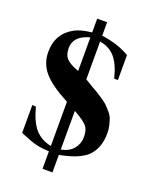

<svg xmlns="http://www.w3.org/2000/svg" viewBox="-156 -836 811 1020"><g transform="rotate(20 250.0 -325.5)"><path d="M269 -641V-427Q280 -420 309 -403Q338 -386 348.5 -380Q359 -374 381.5 -358.5Q404 -343 413 -333.5Q422 -324 436.5 -307.5Q451 -291 456.5 -275.5Q462 -260 467 -239.5Q472 -219 472 -196Q472 -109 421 -61Q376 -20 269 0V99H213V0Q167 -2 137.5 -9.5Q108 -17 46 -43V-201L67 -199Q88 -118 122.5 -79.5Q157 -41 213 -30V-280Q113 -332 71 -381Q29 -430 29 -496Q29 -599 117 -647Q150 -665 213 -672V-750H269V-674Q363 -661 428 -622V-481H407Q388 -558 355.5 -595Q323 -632 269 -641ZM213 -454V-644Q124 -621 124 -551Q124 -512 144.5 -491.5Q165 -471 213 -454ZM269 -249V-30Q315 -39 338.5 -68Q362 -97 362 -134Q362 -174 345.5 -194.5Q329 -215 269 -249Z"/></g></svg>

Font: STIX MathJax Main
Style: Bold
Weight: 700
Designer: MicroPress Inc., with final additions and corrections provided by Coen Hoffman, Elsevier (retired)
Version: Version 1.1.1